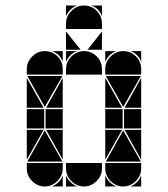

<svg xmlns="http://www.w3.org/2000/svg" viewBox="-20 -677 608 695"><path d="M284 -492Q311 -492 330 -473Q349 -454 349 -427V-407H219V-427Q219 -453 238.5 -472.5Q258 -492 284 -492ZM142 -492Q169 -492 188 -473Q207 -454 207 -427V-407H77V-427Q77 -453 96.5 -472.5Q116 -492 142 -492ZM426 -492Q453 -492 472 -473Q491 -454 491 -427V-407H361V-427Q361 -453 380.5 -472.5Q400 -492 426 -492ZM426 -2Q400 -2 380.5 -21.5Q361 -41 361 -67V-87H491V-67Q491 -41 471.5 -21.5Q452 -2 426 -2ZM142 -2Q116 -2 96.5 -21.5Q77 -41 77 -67V-87H207V-67Q207 -41 187.5 -21.5Q168 -2 142 -2ZM284 -2Q258 -2 238.5 -21.5Q219 -41 219 -67V-87H349V-67Q349 -41 329.5 -21.5Q310 -2 284 -2ZM363 -92 426 -205 490 -92ZM79 -92 142 -205 206 -92ZM206 -402 142 -290 79 -402ZM490 -402 426 -290 363 -402ZM424 -212H361V-282H424ZM140 -212H77V-282H140ZM491 -212H429V-282H491ZM207 -212H145V-282H207ZM77 -287V-395L138 -287ZM361 -287V-395L422 -287ZM361 -207H422L361 -99ZM77 -207H138L77 -99ZM207 -287H147L207 -395ZM491 -207V-99L431 -207ZM207 -207V-99L147 -207ZM491 -287H431L491 -395ZM219 -42Q231 -14 259 -2H219ZM361 -42Q373 -14 401 -2H361ZM361 -492H401Q387 -487 377 -477Q367 -467 361 -453ZM168 -2Q182 -8 192 -18Q202 -28 207 -42V-2ZM219 -492H259Q245 -487 235 -477Q225 -467 219 -453ZM452 -2Q466 -8 476 -18Q486 -28 491 -42V-2ZM491 -492V-453Q481 -482 452 -492ZM207 -492V-453Q197 -482 168 -492ZM284 -657Q311 -657 330 -638Q349 -619 349 -592V-572H219V-592Q219 -618 238.5 -637.5Q258 -657 284 -657ZM219 -657H259Q245 -652 235 -642Q225 -632 219 -618ZM349 -657V-618Q339 -647 310 -657ZM219 -497V-563L272 -497ZM349 -497H297L349 -563Z"/></svg>

Font: CAT DyFa
Style: Regular
Weight: 400
Designer: Peter Wiegel
Foundry: Peter Wiegel
Version: Version 1.001; ttfautohint (v1.3)